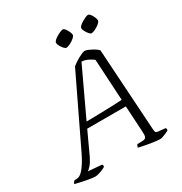

<svg xmlns="http://www.w3.org/2000/svg" viewBox="-231 -1058 1149 1210"><g transform="rotate(-30 343.5 -453.0)"><path d="M113 0Q106 0 89.5 -2Q73 -4 52.5 -8Q32 -12 11 -16.5Q-10 -21 -27 -26Q-25 -31 -20.5 -37.5Q-16 -44 -12 -46H3Q15 -46 27.5 -53.5Q40 -61 53.5 -77Q67 -93 81.5 -116.5Q96 -140 111 -171L349 -666Q360 -675 374 -684.5Q388 -694 403 -702Q418 -710 430.5 -715Q443 -720 450 -720Q460 -720 477.5 -712Q495 -704 512.5 -693.5Q530 -683 538 -673L576 -73Q578 -59 580.5 -54.5Q583 -50 597 -48L649 -43Q651 -42 652 -35.5Q653 -29 653 -26Q644 -20 630.5 -14Q617 -8 605 -4Q593 0 585 0Q577 0 561.5 -1.5Q546 -3 528 -6Q510 -9 492 -12Q474 -15 458.5 -18.5Q443 -22 435 -24Q436 -30 439 -36.5Q442 -43 445 -45H460Q481 -45 492.5 -47Q504 -49 508.5 -60Q513 -71 511 -97L500 -287H219L144 -125Q129 -94 113 -75.5Q97 -57 88 -52L187 -44Q189 -42 190.5 -37.5Q192 -33 190 -26Q179 -19 164 -13Q149 -7 135.5 -3.5Q122 0 113 0ZM238 -328Q298 -329 344.5 -330Q391 -331 429 -332.5Q467 -334 498 -336L481 -637Q465 -649 444 -659.5Q423 -670 399 -671ZM361 -794Q354 -794 344 -805Q334 -816 326.5 -830Q319 -844 319 -853Q319 -861 328.5 -870Q338 -879 351.5 -887Q365 -895 378 -900.5Q391 -906 398 -906Q406 -906 414.5 -894.5Q423 -883 429.5 -869Q436 -855 436 -845Q436 -838 427 -829Q418 -820 405.5 -812Q393 -804 380.5 -799Q368 -794 361 -794ZM544 -794Q537 -794 527.5 -805Q518 -816 510.5 -830Q503 -844 503 -853Q503 -861 512.5 -870Q522 -879 535.5 -887Q549 -895 561.5 -900.5Q574 -906 581 -906Q589 -906 598 -894.5Q607 -883 613 -868.5Q619 -854 619 -845Q619 -838 610.5 -829Q602 -820 589 -812Q576 -804 564 -799Q552 -794 544 -794Z"/></g></svg>

Font: Texturina Medium 12pt Thin
Style: Italic
Weight: 250
Italic angle: -11°
Version: Version 1.002